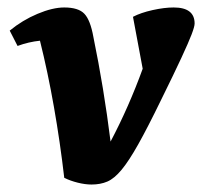

<svg xmlns="http://www.w3.org/2000/svg" viewBox="-20 -482 541 514"><path d="M225 12Q208 12 188 7Q168 2 152 -6Q141 -101 124.5 -195Q108 -289 87 -373Q57 -370 27 -359L6 -400Q40 -428 80.5 -445Q121 -462 152 -462Q190 -462 206 -445Q222 -428 230 -383Q244 -315 255.5 -245Q267 -175 276 -103Q325 -196 362 -298L336 -437Q357 -448 388.5 -455Q420 -462 445 -462Q501 -462 501 -419Q501 -411 493 -390Q485 -369 465.5 -327Q446 -285 411 -214Q375 -140 350 -95.5Q325 -51 305.5 -27.5Q286 -4 267.5 4Q249 12 225 12Z"/></svg>

Font: Petrona ExtraBold
Style: Italic
Weight: 800
Italic angle: -9°
Designer: Ringo R. Seeber
Foundry: Ringo R. Seeber
Version: Version 2.001; ttfautohint (v1.8.3)